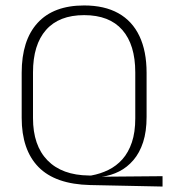

<svg xmlns="http://www.w3.org/2000/svg" viewBox="-20 -669 618 704"><path d="M576 15 310.5 9.5Q183 6.5 121.2 -56.5Q59.5 -119.5 59.5 -237V-402Q59.5 -521.5 118 -585.2Q176.5 -649 288.5 -649Q363 -649 414 -620.5Q465 -592 491.2 -536.8Q517.5 -481.5 517.5 -402V-240.5Q517.5 -187 504.8 -147.8Q492 -108.5 469.2 -82Q446.5 -55.5 417 -40.5Q387.5 -25.5 353.5 -21H347L576 -23ZM306 -25.5H314.5Q348 -31.5 377.5 -46Q407 -60.5 429 -85.2Q451 -110 463.5 -147Q476 -184 476 -235V-403.5Q476 -505 428.5 -559.2Q381 -613.5 288.5 -613.5Q196.5 -613.5 148.8 -559.2Q101 -505 101 -403.5V-236Q101 -135.5 154.2 -81Q207.5 -26.5 306 -25.5Z"/></svg>

Font: Anek Telugu Medium ExtraLight
Style: Regular
Weight: 250
Version: Version 1.003